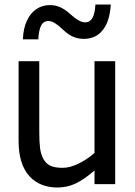

<svg xmlns="http://www.w3.org/2000/svg" viewBox="-20 -817 598 852"><path d="M471.7 -796.9Q466.8 -721.7 435.8 -683.1Q404.8 -644.5 351.6 -644.5Q326.7 -644.5 304.9 -653.8Q283.2 -663.1 262.7 -682.6Q239.3 -704.6 224.1 -714.1Q209 -723.6 194.8 -723.6Q172.4 -723.6 162.1 -702.9Q151.9 -682.1 149.9 -642.6H81.5Q83.5 -691.4 99.6 -725.6Q115.7 -759.8 142.1 -777.1Q168.5 -794.4 201.2 -794.4Q225.6 -794.4 246.6 -785.2Q267.6 -775.9 289.1 -756.8Q310.5 -737.3 327.4 -727.5Q344.2 -717.8 357.9 -717.8Q399.9 -717.8 403.3 -796.9ZM491.2 0H399.4V-60.5Q354.5 -21.5 316.7 -3.2Q278.8 15.1 233.9 15.1Q197.3 15.1 166 2.9Q134.8 -9.3 111.8 -33.7Q62.5 -86.9 62.5 -191.4V-545.4H154.3V-234.9Q154.3 -187.5 157.7 -160.4Q161.1 -133.3 171.9 -112.8Q183.6 -91.3 202.9 -81.8Q222.2 -72.3 257.8 -72.3Q290 -72.3 327.9 -90.6Q365.7 -108.9 399.4 -138.2V-545.4H491.2Z"/></svg>

Font: SG Kara Bold
Style: Regular
Weight: 400
Designer: Damoon Khanjanzadeh
Version: Version 1.000